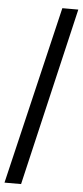

<svg xmlns="http://www.w3.org/2000/svg" viewBox="-60 -793 407 946"><g transform="rotate(5 144.0 -319.5)"><path d="M0 121 209 -760H288L82 121Z"/></g></svg>

Font: Noto Serif Armenian Black
Style: Regular
Weight: 900
Version: Version 2.007